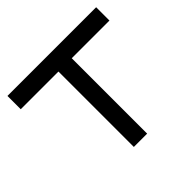

<svg xmlns="http://www.w3.org/2000/svg" viewBox="-172 -911 1102 1102"><g transform="rotate(-45 379.5 -360.0)"><path d="M20 -720H740V-612H434V0H326V-612H20Z"/></g></svg>

Font: Orbitron
Style: Regular
Weight: 500
Designer: Matt McInerney
Foundry: Matt McInerney
Version: 1.000